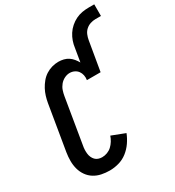

<svg xmlns="http://www.w3.org/2000/svg" viewBox="-221 -1068 1093 1202"><g transform="rotate(-30 325.0 -467.0)"><path d="M215 8Q185 8 156 2Q127 -4 103 -19Q79 -34 62.5 -57.5Q46 -81 38.5 -109Q31 -137 31 -167Q31 -197 36 -228L90 -552Q94 -575 101 -598Q108 -621 119.5 -642.5Q131 -664 147 -683.5Q163 -703 184 -716.5Q205 -730 228.5 -736.5Q252 -743 275 -743Q294 -743 312.5 -738.5Q331 -734 346 -724Q361 -714 372.5 -700Q384 -686 393 -670L409 -766Q412 -790 420 -813Q428 -836 441.5 -857Q455 -878 474.5 -895Q494 -912 516.5 -923Q539 -934 563 -938Q587 -942 611 -942H650V-858H610Q592 -858 573.5 -852Q555 -846 540.5 -833Q526 -820 518.5 -802Q511 -784 508 -766L472 -554H373Q376 -572 372.5 -589Q369 -606 359.5 -619Q350 -632 334.5 -639.5Q319 -647 301 -647Q282 -647 263 -637.5Q244 -628 230.5 -611.5Q217 -595 210.5 -575.5Q204 -556 201 -537L147 -212Q144 -197 143.5 -183Q143 -169 144.5 -155Q146 -141 151.5 -128.5Q157 -116 166 -106.5Q175 -97 188 -92.5Q201 -88 215 -88Q234 -88 252.5 -95Q271 -102 285 -115Q299 -128 309.5 -145Q320 -162 326 -180L422 -143Q410 -112 390 -83Q370 -54 342.5 -32.5Q315 -11 281.5 -1.5Q248 8 215 8Z"/></g></svg>

Font: Iosevka Curly Slab
Style: Bold Italic
Weight: 700
Italic angle: -9°
Monospace: yes
Designer: Belleve Invis
Foundry: Belleve Invis
Version: Version 22.1.2; ttfautohint (v1.8.4)